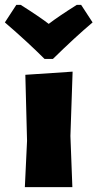

<svg xmlns="http://www.w3.org/2000/svg" viewBox="-59 -768 400 788"><path d="M52 -190 45 -461 239 -474 230 -210 238 0H43ZM321 -676Q252 -618 158 -526H124Q54 -596 -39 -676L8 -748H26Q102 -700 141 -670Q180 -700 256 -748H274Z"/></svg>

Font: Luna Sans Black
Style: Regular
Weight: 900
Designer: Juan Pablo del Peral
Foundry: Huerta Tipografica
Version: Version 2.001; ttfautohint (v1.5)